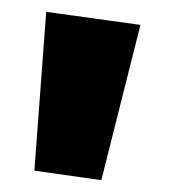

<svg xmlns="http://www.w3.org/2000/svg" viewBox="-20 -174 331 324"><path d="M151 130 38 114 58 -154 217 -132Z"/></svg>

Font: FiraGO ExtraBold
Style: Regular
Weight: 800
Designer: bBox Type
Foundry: bBox Type GmbH
Version: Version 1.001;PS 001.001;hotconv 1.0.88;makeotf.lib2.5.64775